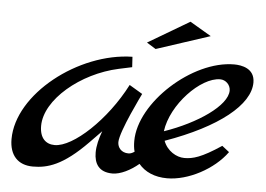

<svg xmlns="http://www.w3.org/2000/svg" viewBox="-42 -556 845 610"><g transform="rotate(5 380.5 -251.0)"><path d="M677 -118C614 -76 587 -69 560 -69C535 -69 505 -86 493 -118C662 -178 758 -256 758 -327C758 -372 716 -379 692 -379C559 -379 397 -232 397 -109C397 -97 398 -86 401 -75C393 -70 388 -68 382 -68C359 -68 347 -84 347 -101C347 -135 409 -260 409 -260L367 -285C308 -170 205 -74 146 -74C118 -74 98 -92 98 -131C98 -215 208 -307 328 -333L370 -342L368 -375C196 -372 8 -225 8 -81C8 -30 35 0 83 0C129 0 178 -13 256 -93L293 -131C284 -107 278 -83 278 -62C278 -27 293 0 337 0C362 0 394 -16 420 -38C440 -14 471 0 511 0C578 0 659 -43 700 -100ZM488 -148C499 -234 590 -328 652 -328C670 -328 685 -313 685 -295C685 -247 593 -184 488 -148ZM610 -462 542 -502 410 -424 439 -406Z"/></g></svg>

Font: Marck Script
Style: Regular
Weight: 400
Designer: Denis Masharov, Marck Fogel
Foundry: Denis Masharov
Version: Version 1.002